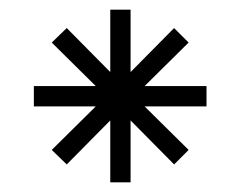

<svg xmlns="http://www.w3.org/2000/svg" viewBox="-20 -720 497 397"><path d="M279 -500 370 -410 340 -380 250 -471V-343H208V-471L118 -380L87 -410L178 -500H50V-542H178L87 -632L118 -662L208 -571V-700H250V-571L340 -662L370 -632L279 -542H407V-500Z"/></svg>

Font: Turret Road Light
Style: Regular
Weight: 300
Designer: Noponies
Foundry: Noponies
Version: Version 1.001; ttfautohint (v1.8)